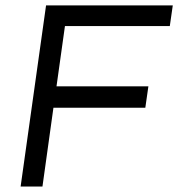

<svg xmlns="http://www.w3.org/2000/svg" viewBox="-20 -680 650 700"><path d="M55.2 0 147.9 -660.2H609.9L599.1 -585H216.8L186 -365.2H521L509.8 -287.1H174.8L134.8 0Z"/></svg>

Font: Human Sans
Style: Italic
Weight: 400
Italic angle: -8°
Designer: Tim Radville
Foundry: Continuum
Version: Version 1.000;FEAKit 1.0